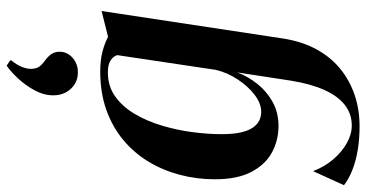

<svg xmlns="http://www.w3.org/2000/svg" viewBox="-277 -553 1080 566"><g transform="rotate(-90 263.0 -270.0)"><path d="M433 21Q424.5 78.5 401.5 121.2Q378.5 164 343.8 192.5Q309 221 265.8 235.5Q222.5 250 174 250Q137.5 250 105 244.8Q72.5 239.5 46 229.2Q19.5 219 0 204L41.5 113Q54 146 75.8 171.8Q97.5 197.5 123.8 212.2Q150 227 176 227Q210 227 236.2 206.8Q262.5 186.5 280.5 146.8Q298.5 107 308 49L332.5 -110.5Q321 -79.5 298.8 -51.5Q276.5 -23.5 245.2 -6.2Q214 11 174.5 11Q132.5 11 96.8 -8.2Q61 -27.5 39.2 -69Q17.5 -110.5 17.5 -176.5Q17.5 -229.5 30.5 -279.2Q43.5 -329 69.2 -371.8Q95 -414.5 133.2 -446.5Q171.5 -478.5 222 -496.5Q272.5 -514.5 334.5 -514.5Q368.5 -514.5 392.8 -508.2Q417 -502 437.5 -491.5L513.5 -510.5ZM383.5 -464.5Q380 -476 368 -484Q356 -492 332.5 -492Q292 -492 261.8 -470.5Q231.5 -449 210.2 -413Q189 -377 175.8 -332.8Q162.5 -288.5 156.5 -242.8Q150.5 -197 150.5 -156.5Q150.5 -122 155.8 -99.5Q161 -77 170.2 -64Q179.5 -51 191.2 -45.5Q203 -40 216 -40Q241 -40 266.2 -59.2Q291.5 -78.5 311.8 -109.2Q332 -140 340 -173.5ZM331.5 -580.5Q303.5 -580.5 284.2 -601.2Q265 -622 265 -653Q265 -680.5 279.5 -707.5Q294 -734.5 314.5 -756.5Q335 -778.5 352 -790H353L368 -780V-776.5Q355.5 -762 349.2 -746.5Q343 -731 343 -719.5Q343 -707 347.5 -697.8Q352 -688.5 368 -677Q379 -669 386.2 -659Q393.5 -649 393.5 -634.5Q393.5 -618.5 384.8 -606.2Q376 -594 362.8 -587.2Q349.5 -580.5 334.5 -580.5Z"/></g></svg>

Font: Merriweather 144pt SemiBold
Style: Italic
Weight: 600
Italic angle: -7.8°
Version: Version 2.101